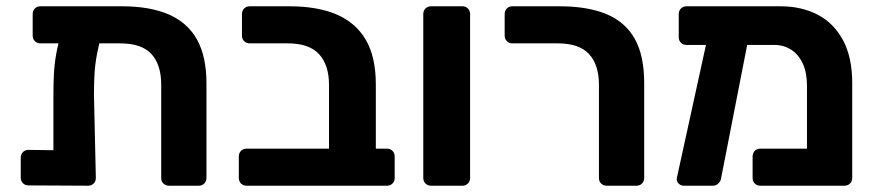

<svg xmlns="http://www.w3.org/2000/svg" viewBox="-20 -591 2791 611"><path d="M109 -453Q98 -453 91 -460Q84 -467 84 -478V-546Q84 -557 91 -564Q98 -571 109 -571H368Q457 -571 517 -545Q577 -519 607 -465Q637 -411 637 -326V-25Q637 -14 630 -7Q623 0 613 0H518Q507 0 500 -7Q493 -14 493 -24V-321Q493 -385 462 -419Q431 -453 362 -453ZM224 -517H264Q288 -517 297.5 -507Q307 -497 304 -485Q295 -451 289 -420.5Q283 -390 281 -359.5Q279 -329 279 -290L285 -25Q285 -14 278 -7Q271 0 260 0L70 -1Q60 -1 53 -8Q46 -15 46 -26V-89Q46 -100 53 -107Q60 -114 70 -114L150 -113V-288Q150 -323 151.5 -354Q153 -385 158.5 -417Q164 -449 175 -485Q180 -498 190 -507.5Q200 -517 224 -517Z M765 0Q754 0 747 -7Q740 -14 740 -25V-93Q740 -104 747 -111Q754 -118 765 -118H1027V-321Q1027 -384 995.5 -418.5Q964 -453 896 -453H775Q764 -453 757 -460Q750 -467 750 -477V-546Q750 -557 757 -564Q764 -571 775 -571H901Q990 -571 1051 -545Q1112 -519 1144 -464.5Q1176 -410 1176 -322V-118H1211Q1222 -118 1229 -111Q1236 -104 1236 -93V-25Q1236 -14 1229 -7Q1222 0 1211 0Z M1352 0Q1341 0 1334 -7Q1327 -14 1327 -25V-546Q1327 -557 1334 -564Q1341 -571 1352 -571H1452Q1462 -571 1469 -564Q1476 -557 1476 -546V-25Q1476 -14 1469 -7Q1462 0 1452 0Z M1911 0Q1900 0 1893 -7Q1886 -14 1886 -24V-321Q1886 -385 1854.5 -419Q1823 -453 1755 -453H1610Q1600 -453 1593 -460Q1586 -467 1586 -478V-546Q1586 -557 1593 -564Q1600 -571 1610 -571H1761Q1850 -571 1910 -546Q1970 -521 2000 -467.5Q2030 -414 2030 -327V-25Q2030 -14 2023 -7Q2016 0 2006 0Z M2444 -448H2165Q2154 -448 2147 -455Q2140 -462 2140 -472V-546Q2140 -557 2147 -564Q2154 -571 2165 -571H2464Q2530 -571 2581.5 -544.5Q2633 -518 2662.5 -463.5Q2692 -409 2692 -327V-25Q2692 -14 2685 -7Q2678 0 2667 0H2400Q2389 0 2382 -7Q2375 -14 2375 -25V-93Q2375 -104 2382 -111Q2389 -118 2400 -118H2548V-319Q2548 -360 2534.5 -389Q2521 -418 2497.5 -433Q2474 -448 2444 -448ZM2156 0Q2146 0 2139 -7.5Q2132 -15 2134 -25L2234 -482Q2236 -492 2243 -498.5Q2250 -505 2260 -504L2340 -503Q2351 -502 2358 -493.5Q2365 -485 2363 -475L2275 -25Q2274 -15 2266.5 -7.5Q2259 0 2249 0Z"/></svg>

Font: Rubik SemiBold
Style: Regular
Weight: 600
Designer: Hubert and Fischer
Foundry: Hubert and Fischer
Version: Version 2.300;gftools[0.9.30]